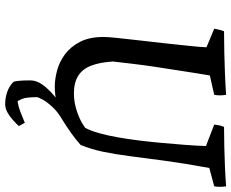

<svg xmlns="http://www.w3.org/2000/svg" viewBox="-96 -595 895 743"><g transform="rotate(90 351.5 -223.5)"><path d="M383 204Q360 204 337 196.5Q314 189 297 172Q295 170 293 153Q291 136 291 107Q291 83 307 60.5Q323 38 346.5 18Q370 -2 391 -18L380 4Q366 8 349 10Q332 12 315 12Q286 12 252.5 3Q219 -6 190 -27.5Q161 -49 142 -85.5Q123 -122 123 -177Q123 -190 126.5 -226.5Q130 -263 136 -312.5Q142 -362 147.5 -413.5Q153 -465 157.5 -508Q162 -551 163 -575L91 -605Q93 -615 95 -624Q97 -633 101 -643Q142 -643 182.5 -644Q223 -645 264 -646.5Q305 -648 347 -651Q349 -639 349 -627.5Q349 -616 347 -605L272 -588Q268 -567 263 -533.5Q258 -500 251.5 -459.5Q245 -419 238.5 -375.5Q232 -332 227 -290Q222 -248 218 -213Q221 -163 234 -129Q247 -95 273.5 -78.5Q300 -62 342 -62Q377 -62 413.5 -74.5Q450 -87 475 -106Q486 -127 495 -158.5Q504 -190 511 -229.5Q518 -269 523.5 -313Q529 -357 533 -402Q537 -447 540.5 -491Q544 -535 545 -573L462 -605Q463 -615 465 -624Q467 -633 471 -643Q510 -643 548 -644Q586 -645 624.5 -646.5Q663 -648 701 -651Q703 -639 703 -627.5Q703 -616 701 -605L630 -586Q612 -488 602 -413Q592 -338 584.5 -280Q577 -222 567.5 -176Q558 -130 541 -88Q521 -70 496.5 -52.5Q472 -35 443 -17Q412 1 393 22Q374 43 365 59.5Q356 76 356 82Q356 122 363 139Q370 156 373 156Q392 153 413 145Q434 137 455 128L468 151Q459 161 444.5 174Q430 187 414.5 195.5Q399 204 383 204Z"/></g></svg>

Font: Labrada Medium
Style: Italic
Weight: 500
Italic angle: -7°
Designer: Mercedes Jáuregui
Foundry: Omnibus-Type Team
Version: Version 1.000